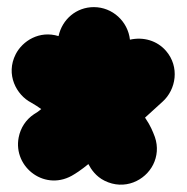

<svg xmlns="http://www.w3.org/2000/svg" viewBox="-20 -804 511 526"><path d="M237 -784.5C189.6 -784.5 150.5 -751.6 140.4 -705.1C87.9 -721.3 41.7 -691.9 23.1 -655.6C-5.4 -599.9 25.2 -543.7 65.2 -523C74.8 -517.5 84 -511.7 93 -505.2C89.7 -502.6 86.1 -499.8 83.6 -497.8L73.5 -491.4C50.8 -476.3 36.3 -453.7 31.2 -427.7C15 -344.9 105.8 -276.2 183.8 -326.8L194.7 -333.8C205.2 -341 212.5 -346.7 222.1 -354.5C229.6 -340 242.9 -320.6 266.2 -309C321 -281.6 377.7 -309.1 399.7 -353.3C410.6 -375.3 413.6 -401.8 404.3 -428.7C398.3 -444.7 391.9 -460.2 379.1 -479C378.7 -479.6 378 -480.7 377.3 -481.7C392.3 -495.5 397.1 -499.9 415.1 -516.1L425 -525.1C462.8 -558.8 472.5 -621.1 434.8 -664.6C410.2 -693 372.6 -703.6 336 -695.3C330.5 -745.1 288.3 -784.5 237 -784.5Z"/></svg>

Font: Smoothie
Style: ExBd
Weight: 800
Foundry: Cannot Into Space Fonts
Version: Version 0.8